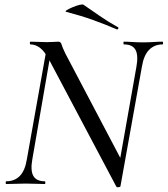

<svg xmlns="http://www.w3.org/2000/svg" viewBox="-20 -808 736 843"><path d="M490 10 197 -543Q175 -584 155 -598.5Q135 -613 114 -613Q111 -613 111 -619Q111 -625 114 -625Q131 -625 151 -624Q171 -623 186 -623Q201 -623 216 -624Q231 -625 236 -625Q247 -625 250 -613.5Q253 -602 267 -573L516 -100L509 9Q509 13 500.5 14Q492 15 490 10ZM7 0Q5 0 5 -6Q5 -12 7 -12Q44 -12 67 -35.5Q90 -59 98 -109L186 -602L207 -600L122 -109Q113 -59 126.5 -35.5Q140 -12 177 -12Q179 -12 179 -6Q179 0 177 0Q159 0 139 -1Q119 -2 93 -2Q70 -2 48.5 -1Q27 0 7 0ZM509 9 494 -35 579 -515Q588 -565 575 -589Q562 -613 524 -613Q522 -613 522 -619Q522 -625 524 -625Q541 -625 562 -623.5Q583 -622 609 -622Q631 -622 653 -623.5Q675 -625 694 -625Q696 -625 696 -619Q696 -613 694 -613Q658 -613 634.5 -589Q611 -565 603 -515ZM493 -679Q442 -701 389 -720Q336 -739 271 -756Q264 -758 273 -763.5Q282 -769 298 -776Q314 -783 328.5 -786.5Q343 -790 347 -787Q382 -763 418 -738Q454 -713 497 -689Q501 -688 499.5 -683Q498 -678 493 -679Z"/></svg>

Font: Cormorant Light Medium
Style: Italic
Weight: 500
Italic angle: -10°
Version: Version 4.000